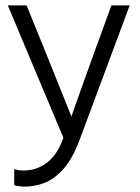

<svg xmlns="http://www.w3.org/2000/svg" viewBox="-20 -527 522 715"><path d="M9 -507 216 -14Q195 47 156.5 77.5Q118 108 67 108Q51 108 33 103V163Q41 165 52 166.5Q63 168 71 168Q110 168 147 153.5Q184 139 218 100Q252 61 279 -13L463 -507H395L333 -337Q303 -254 285.5 -205Q268 -156 259.5 -132Q251 -108 248.5 -100.5Q246 -93 246 -93Q246 -93 243 -100.5Q240 -108 230.5 -132Q221 -156 201 -205Q181 -254 148 -337L79 -507Z"/></svg>

Font: Hind Variable Light
Style: Regular
Weight: 300
Designer: Manushi Parikh, Satya Rajpurohit
Foundry: Indian Type Foundry
Version: Version 3.000